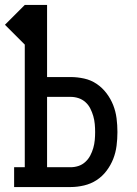

<svg xmlns="http://www.w3.org/2000/svg" viewBox="-33 -755 553 775"><path d="M24 0V-80H67V-575L-13 -655L67 -735H157V-444H252Q279 -444 306.5 -438Q334 -432 357 -416.5Q380 -401 397 -378.5Q414 -356 424 -330.5Q434 -305 437.5 -277.5Q441 -250 441 -222Q441 -194 437.5 -166.5Q434 -139 424 -113.5Q414 -88 397 -65.5Q380 -43 357 -28Q334 -13 306.5 -6.5Q279 0 252 0ZM252 -80Q268 -80 283.5 -85Q299 -90 311.5 -101.5Q324 -113 331.5 -127.5Q339 -142 343.5 -157.5Q348 -173 349.5 -189.5Q351 -206 351 -222Q351 -238 349.5 -254.5Q348 -271 343.5 -286.5Q339 -302 331.5 -317Q324 -332 311.5 -343Q299 -354 283.5 -359Q268 -364 252 -364H157V-80Z"/></svg>

Font: Iosevka Slab Medium
Style: Regular
Weight: 500
Monospace: yes
Designer: Belleve Invis
Foundry: Belleve Invis
Version: Version 11.1.1; ttfautohint (v1.8.3)